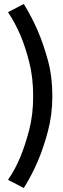

<svg xmlns="http://www.w3.org/2000/svg" viewBox="-20 -796 314 961"><path d="M99 145 20 104Q55.5 53 80.8 -7.8Q106 -68.5 126 -145Q136 -183.5 141 -225.8Q146 -268 146 -315Q146 -409 126.2 -485.5Q106.5 -562 83 -618Q69 -650.5 53.2 -679.8Q37.5 -709 20 -735L99 -776Q138 -713 167.8 -644.8Q197.5 -576.5 220 -493Q231.5 -451 236.8 -406.8Q242 -362.5 242 -315Q242 -221.5 219.5 -137.8Q197 -54 170 9Q154.5 45.5 136.5 79.8Q118.5 114 99 145Z"/></svg>

Font: League Gothic
Style: Regular
Weight: 400
Designer: The League of Moveable Type
Version: Version 2.001